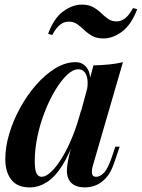

<svg xmlns="http://www.w3.org/2000/svg" viewBox="-20 -800 616 834"><path d="M161 -32Q179 -32 202 -53.5Q225 -75 249 -114Q273 -153 295 -207Q317 -261 333 -325L312 -217Q283 -132 250.5 -81Q218 -30 182.5 -8Q147 14 109 14Q55 14 29 -19.5Q3 -53 3 -109Q3 -161 20 -218.5Q37 -276 67.5 -331.5Q98 -387 137 -431.5Q176 -476 220 -503Q264 -530 308 -530Q342 -530 360 -501.5Q378 -473 369 -415L358 -409Q365 -451 354.5 -475Q344 -499 320 -499Q297 -499 271.5 -475Q246 -451 221 -410Q196 -369 175.5 -317Q155 -265 143 -209Q131 -153 131 -100Q131 -63 138.5 -47.5Q146 -32 161 -32ZM386 -516Q422 -517 453.5 -520Q485 -523 514 -530L385 -86Q381 -74 379.5 -61.5Q378 -49 381.5 -40.5Q385 -32 398 -32Q414 -32 431 -49Q448 -66 466 -118L481 -163H500L475 -90Q461 -49 440 -26.5Q419 -4 395.5 5Q372 14 349 14Q301 14 281 -16Q268 -38 271 -70Q274 -102 284 -139ZM335 -780Q365 -780 384.5 -769Q404 -758 419 -743.5Q434 -729 449.5 -718Q465 -707 487 -707Q506 -707 523.5 -720.5Q541 -734 558 -765L576 -760Q550 -692 510 -662.5Q470 -633 430 -633Q400 -633 380.5 -644Q361 -655 346 -669.5Q331 -684 315.5 -695Q300 -706 278 -706Q259 -706 241.5 -693Q224 -680 207 -648L189 -653Q214 -721 254.5 -750.5Q295 -780 335 -780Z"/></svg>

Font: Playfair Display SemiBold
Style: Italic
Weight: 600
Italic angle: -14°
Designer: Claus Eggers Sørensen
Foundry: Claus Eggers Sørensen
Version: Version 1.203